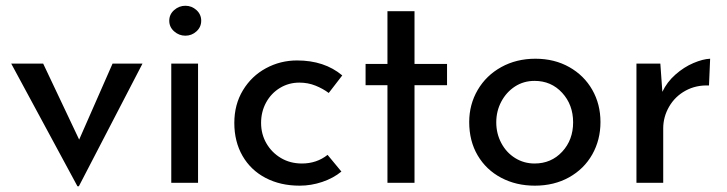

<svg xmlns="http://www.w3.org/2000/svg" viewBox="-20 -635 2526 667"><path d="M475 -414 254 12H249L19 -414H130L255 -150L371 -414Z M668 -414V0H575V-414ZM624 -615Q646 -615 662.5 -600Q679 -585 679 -563Q679 -541 662.5 -526Q646 -511 624 -511Q602 -511 585 -526Q568 -541 568 -563Q568 -585 585 -600Q602 -615 624 -615Z M1021 10Q954 10 902.5 -17Q851 -44 822.5 -93.5Q794 -143 794 -208Q794 -272 824 -321.5Q854 -371 904 -398Q954 -425 1012 -425Q1107 -425 1169 -373L1122 -312Q1102 -327 1076 -337.5Q1050 -348 1020 -348Q983 -348 952.5 -329.5Q922 -311 904.5 -279Q887 -247 887 -208Q887 -169 905.5 -137Q924 -105 956 -86Q988 -67 1029 -67Q1080 -67 1118 -97L1166 -39Q1138 -16 1099.5 -3Q1061 10 1021 10Z M1420 -596V-413H1533V-339H1420V0H1326V-339H1250V-413H1326V-596Z M1840 -431Q1906 -431 1957.5 -402Q2009 -373 2037.5 -323Q2066 -273 2066 -211Q2066 -149 2037.5 -98.5Q2009 -48 1957 -19Q1905 10 1838 10Q1773 10 1721 -17.5Q1669 -45 1639.5 -95Q1610 -145 1610 -211Q1610 -272 1639.5 -322.5Q1669 -373 1721.5 -402Q1774 -431 1840 -431ZM1837 -67Q1895 -67 1933 -108Q1971 -149 1971 -210Q1971 -271 1933 -312.5Q1895 -354 1837 -354Q1799 -354 1769 -334.5Q1739 -315 1721.5 -282Q1704 -249 1704 -210Q1704 -171 1721.5 -138Q1739 -105 1769.5 -86Q1800 -67 1837 -67Z M2447 -431 2443 -338Q2398 -340 2361.5 -320Q2325 -300 2304.5 -264.5Q2284 -229 2284 -189V0H2191V-414H2274L2281 -316Q2297 -350 2326.5 -376Q2356 -402 2389 -416Q2422 -430 2447 -431Z"/></svg>

Font: Josefin Sans
Style: Regular
Weight: 400
Designer: Santiago Orozco
Foundry: Typemade
Version: Version 2.000